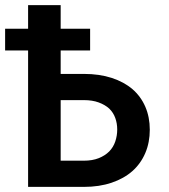

<svg xmlns="http://www.w3.org/2000/svg" viewBox="-42 -731 662 751"><path d="M310.5 -533.7V-618.7H195.3V-710.9H67.9V-618.7H-22V-533.7H67.9V0H286.1Q346.7 0 394.8 -16.4Q442.9 -32.7 476.1 -62Q508.8 -91.3 526.4 -132.6Q543.9 -173.8 543.9 -223.6Q543.9 -272.9 526.4 -313.5Q508.8 -354 476.1 -382.3Q442.9 -410.6 394.8 -426.3Q346.7 -441.9 286.1 -441.9H195.3V-533.7ZM195.3 -339.4H286.1Q319.3 -339.4 344 -330.3Q368.7 -321.3 385.3 -306.2Q401.4 -290.5 408.9 -269.5Q416.5 -248.5 416.5 -224.6Q416.5 -200.2 408.9 -177.7Q401.4 -155.3 385.3 -138.7Q368.7 -122.1 344 -112.3Q319.3 -102.5 286.1 -102.5H195.3Z"/></svg>

Font: Roboto Mono SemiBold
Style: Regular
Weight: 600
Monospace: yes
Designer: Google
Version: Version 3.000